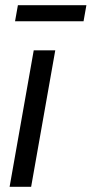

<svg xmlns="http://www.w3.org/2000/svg" viewBox="-20 -720 353 740"><path d="M17 0 110 -526H193L100 0ZM38 -638 49 -700H313L302 -638Z"/></svg>

Font: Archivo SemiCondensed
Style: Italic
Weight: 400
Width: 4
Italic angle: -10°
Designer: Hector Gatti
Foundry: Omnibus-Type
Version: Version 2.001